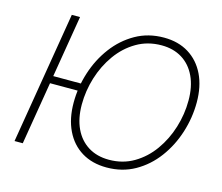

<svg xmlns="http://www.w3.org/2000/svg" viewBox="-105 -875 1181 1022"><g transform="rotate(15 486.0 -363.5)"><path d="M331.1 -386.7 324.2 -345.7H129.9L137.2 -386.7ZM217.8 -727.1 97.2 0.5H51.8L172.4 -727.1ZM560.5 9.8Q481 9.8 423.1 -25.6Q365.2 -61 334 -126Q302.7 -190.9 302.7 -278.8Q302.7 -363.8 328.9 -445.3Q355 -526.9 404.3 -592.8Q453.6 -658.7 522.9 -698Q592.3 -737.3 678.7 -737.3Q757.8 -737.3 815.4 -701.7Q873 -666 904.3 -601.3Q935.5 -536.6 935.5 -448.7Q935.5 -364.3 909.4 -282.2Q883.3 -200.2 834.2 -134.3Q785.2 -68.4 716.1 -29.3Q647 9.8 560.5 9.8ZM562 -33.2Q638.2 -33.2 699 -69.1Q759.8 -105 802.5 -164.8Q845.2 -224.6 867.9 -298.1Q890.6 -371.6 890.6 -447.3Q890.6 -523.9 864.5 -579.3Q838.4 -634.8 790.3 -664.6Q742.2 -694.3 677.2 -694.3Q600.6 -694.3 539.6 -658.4Q478.5 -622.6 435.5 -562.5Q392.6 -502.4 369.9 -429Q347.2 -355.5 347.2 -280.3Q347.2 -204.1 373.3 -148.7Q399.4 -93.3 447.8 -63.2Q496.1 -33.2 562 -33.2Z"/></g></svg>

Font: Inter 20pt ExtraLight
Style: Italic
Weight: 250
Italic angle: -9.3988°
Version: Version 4.001;git-66647c0bb